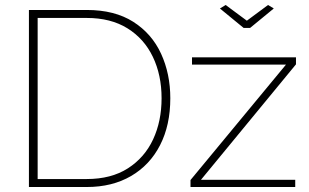

<svg xmlns="http://www.w3.org/2000/svg" viewBox="-20 -750 1241 770"><path d="M885 -730 970 -667 1055 -730 1078 -716 983 -638H957L862 -716ZM96 0V-710H328Q440 -710 514.5 -662.5Q589 -615 626 -534.5Q663 -454 663 -356Q663 -248 622 -168Q581 -88 505.5 -44Q430 0 328 0ZM628 -356Q628 -449 593 -522Q558 -595 491 -636.5Q424 -678 328 -678H131V-32H328Q426 -32 493 -75Q560 -118 594 -191Q628 -264 628 -356ZM744 -28 1127 -491H750V-520H1167V-492L786 -29H1164V0H744Z"/></svg>

Font: Raleway ExtraLight
Style: Regular
Weight: 200
Designer: Matt McInerney, Pablo Impallari, Rodrigo Fuenzalida
Foundry: Matt McInerney, Pablo Impallari, Rodrigo Fuenzalida
Version: Version 4.026